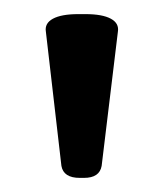

<svg xmlns="http://www.w3.org/2000/svg" viewBox="-20 -722 232 272"><path d="M67 -487 45 -677Q43 -689 55 -695.5Q67 -702 91 -702H101Q125 -702 137 -695.5Q149 -689 147 -677L124 -487Q121 -470 99 -470H93Q70 -470 67 -487Z"/></svg>

Font: Asap-Medium
Style: Regular
Weight: 500
Designer: Pablo Cosgaya
Foundry: Omnibus-Type
Version: Version 2.000; ttfautohint (v1.8)